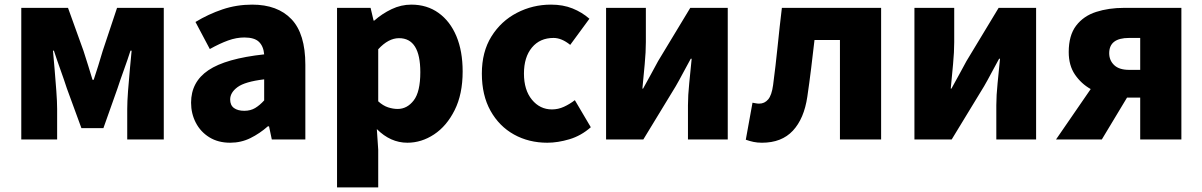

<svg xmlns="http://www.w3.org/2000/svg" viewBox="-20 -603 5198 830"><path d="M72 0V-569H274L341 -383Q352 -349 361.5 -318.5Q371 -288 380 -258H385Q395 -288 404.5 -318.5Q414 -349 424 -383L486 -569H688V0H530V-132Q530 -163 533.5 -210Q537 -257 541.5 -304.5Q546 -352 549 -384H544Q532 -346 516 -302Q500 -258 488 -221L427 -49H332L269 -221Q257 -258 241 -302.5Q225 -347 213 -384H209Q212 -352 216 -304.5Q220 -257 223.5 -210Q227 -163 227 -132V0Z M975 14Q923 14 885 -9.5Q847 -33 826.5 -72.5Q806 -112 806 -159Q806 -249 881 -299.5Q956 -350 1122 -368Q1119 -403 1099.5 -422Q1080 -441 1036 -441Q1002 -441 966 -428Q930 -415 887 -391L825 -508Q881 -542 942 -562.5Q1003 -583 1070 -583Q1180 -583 1240 -520Q1300 -457 1300 -323V0H1155L1143 -57H1138Q1103 -26 1062.5 -6Q1022 14 975 14ZM1036 -124Q1063 -124 1083 -136Q1103 -148 1122 -169V-260Q1039 -250 1007 -226.5Q975 -203 975 -173Q975 -148 991.5 -136Q1008 -124 1036 -124Z M1437 207V-569H1582L1595 -514H1598Q1632 -544 1673 -563.5Q1714 -583 1758 -583Q1826 -583 1876 -547Q1926 -511 1953 -446.5Q1980 -382 1980 -294Q1980 -196 1945.5 -127Q1911 -58 1856.5 -22Q1802 14 1741 14Q1668 14 1609 -45L1615 44V207ZM1699 -132Q1740 -132 1768.5 -169Q1797 -206 1797 -291Q1797 -438 1705 -438Q1659 -438 1615 -390V-165Q1636 -146 1657.5 -139Q1679 -132 1699 -132Z M2346 14Q2266 14 2202 -21.5Q2138 -57 2100.5 -124Q2063 -191 2063 -285Q2063 -379 2104.5 -445.5Q2146 -512 2214.5 -547.5Q2283 -583 2362 -583Q2414 -583 2455 -566.5Q2496 -550 2528 -522L2445 -409Q2408 -439 2373 -439Q2314 -439 2279.5 -397.5Q2245 -356 2245 -285Q2245 -214 2279.5 -172Q2314 -130 2366 -130Q2393 -130 2418 -141.5Q2443 -153 2465 -170L2534 -53Q2492 -16 2441.5 -1Q2391 14 2346 14Z M2600 0V-569H2772V-421Q2772 -379 2767 -325.5Q2762 -272 2757 -220H2760Q2774 -246 2793 -280Q2812 -314 2825 -339L2964 -569H3126V0H2954V-148Q2954 -190 2959.5 -243.5Q2965 -297 2970 -349H2966Q2952 -324 2933.5 -289Q2915 -254 2901 -230L2761 0Z M3274 14Q3254 14 3237.5 10.5Q3221 7 3204 1L3233 -159Q3240 -158 3247 -156.5Q3254 -155 3262 -155Q3285 -155 3300.5 -173Q3316 -191 3322 -235Q3333 -318 3341.5 -402Q3350 -486 3360 -569H3789V0H3611V-430H3501Q3494 -369 3486.5 -307.5Q3479 -246 3470 -185Q3456 -90 3407.5 -38Q3359 14 3274 14Z M3933 0V-569H4105V-421Q4105 -379 4100 -325.5Q4095 -272 4090 -220H4093Q4107 -246 4126 -280Q4145 -314 4158 -339L4297 -569H4459V0H4287V-148Q4287 -190 4292.5 -243.5Q4298 -297 4303 -349H4299Q4285 -324 4266.5 -289Q4248 -254 4234 -230L4094 0Z M4861 -301H4909V-439H4861Q4775 -439 4775 -373Q4775 -342 4796.5 -321.5Q4818 -301 4861 -301ZM4545 0 4695 -218Q4654 -241 4627 -280.5Q4600 -320 4600 -378Q4600 -450 4632 -492Q4664 -534 4718.5 -551.5Q4773 -569 4839 -569H5087V0H4909V-181H4852L4743 0Z"/></svg>

Font: Source Han Sans TC Heavy
Style: Regular
Weight: 900
Designer: Ryoko NISHIZUKA Ë•øÂ°öÊ∂ºÂ≠ê (kana, bopomofo & ideographs); Paul D. Hunt (Latin, Greek & Cyrillic); Sandoll Communicatio
Foundry: Adobe
Version: Version 2.004;hotconv 1.0.118;makeotfexe 2.5.65603